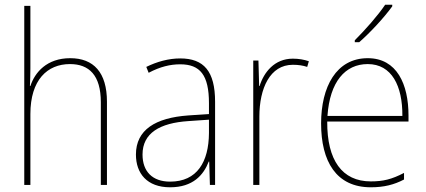

<svg xmlns="http://www.w3.org/2000/svg" viewBox="-20 -785 1809 815"><path d="M109 -495V-760H83V0H109V-301C109 -446 181 -513 277 -513C358 -513 408 -466 408 -351V0H434V-353C434 -478 377 -538 278 -538C179 -538 128 -478 109 -420H107C108 -446 109 -464 109 -495Z M745 -537C695 -537 646 -523 601 -501L611 -476C660 -502 703 -512 745 -512C829 -512 867 -467 867 -347V-301L779 -295C640 -285 557 -234 557 -129C557 -49 604 10 702 10C799 10 844 -42 866 -99H868L871 0H893V-353C893 -483 845 -537 745 -537ZM780 -271 867 -277V-220C866 -98 817 -14 702 -14C627 -14 585 -57 585 -129C585 -220 658 -263 780 -271Z M1223 -536C1145 -536 1100 -478 1082 -420H1080L1077 -528H1055V0H1081V-290C1081 -410 1126 -510 1223 -510C1247 -510 1266 -507 1284 -501L1291 -525C1271 -532 1248 -536 1223 -536Z M1645 -758V-765H1615C1584 -719 1531 -659 1486 -614V-606H1505C1552 -647 1611 -711 1645 -758ZM1541 -538C1407 -538 1343 -416 1343 -261C1343 -100 1407 10 1554 10C1610 10 1653 -1 1695 -23V-51C1643 -24 1607 -15 1554 -15C1432 -15 1368 -105 1369 -269H1714V-295C1714 -427 1665 -538 1541 -538ZM1541 -513C1643 -513 1689 -420 1688 -293H1370C1380 -438 1445 -513 1541 -513Z"/></svg>

Font: Noto Sans Thai Looped SemiCondensed Thin
Style: Regular
Weight: 100
Width: 4
Designer: Sasikarn Vongin, Ben Mitchell
Foundry: The Fontpad Ltd
Version: Version 1.001